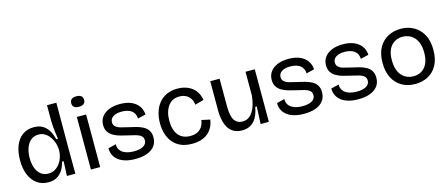

<svg xmlns="http://www.w3.org/2000/svg" viewBox="-47 -1259 4260 1824"><g transform="rotate(-15 2083.0 -347.5)"><path d="M259 13Q194 13 147 -21.5Q100 -56 75.5 -117Q51 -178 51 -258Q51 -338 74.5 -399Q98 -460 144.5 -494.5Q191 -529 257 -529Q312 -529 347.5 -506Q383 -483 404 -445.5Q425 -408 435 -363H452Q448 -393 443.5 -425.5Q439 -458 436.5 -488.5Q434 -519 434 -543V-698H526L525 -253L526 0H443L449 -143H433Q422 -96 399.5 -61Q377 -26 343 -6.5Q309 13 259 13ZM280 -67Q317 -67 345.5 -84Q374 -101 394 -128.5Q414 -156 424 -188.5Q434 -221 434 -250V-262Q434 -282 428.5 -307Q423 -332 411 -357Q399 -382 381 -403Q363 -424 338.5 -437Q314 -450 282 -450Q238 -450 207.5 -424.5Q177 -399 161 -355.5Q145 -312 145 -256Q145 -199 161 -156.5Q177 -114 207.5 -90.5Q238 -67 280 -67Z M679 0V-517H770V0ZM724 -605Q693 -605 677 -618Q661 -631 661 -656Q661 -682 677 -695Q693 -708 724 -708Q756 -708 772 -695Q788 -682 788 -656Q788 -631 772 -618Q756 -605 724 -605Z M1116 13Q1062 13 1020.5 1.5Q979 -10 950.5 -31.5Q922 -53 907 -83.5Q892 -114 892 -152L969 -171Q968 -136 986 -111.5Q1004 -87 1038.5 -74Q1073 -61 1121 -61Q1181 -61 1213.5 -81Q1246 -101 1246 -136Q1246 -164 1228 -179.5Q1210 -195 1178 -204Q1146 -213 1104 -222Q1067 -230 1031 -240Q995 -250 965.5 -266.5Q936 -283 918 -309.5Q900 -336 900 -377Q900 -424 925 -458Q950 -492 996 -511Q1042 -530 1106 -530Q1169 -530 1214.5 -510.5Q1260 -491 1286 -455.5Q1312 -420 1315 -371L1236 -352Q1235 -386 1218.5 -409.5Q1202 -433 1172 -444.5Q1142 -456 1102 -456Q1049 -456 1018.5 -436Q988 -416 988 -381Q988 -354 1006.5 -338Q1025 -322 1056.5 -313.5Q1088 -305 1128 -296Q1167 -288 1203.5 -278Q1240 -268 1269 -252Q1298 -236 1315 -209.5Q1332 -183 1332 -141Q1332 -91 1305 -56.5Q1278 -22 1230 -4.5Q1182 13 1116 13Z M1675 13Q1608 13 1560.5 -8.5Q1513 -30 1483.5 -67.5Q1454 -105 1440 -153Q1426 -201 1426 -253Q1426 -311 1441 -361Q1456 -411 1486.5 -449Q1517 -487 1563 -508.5Q1609 -530 1669 -530Q1714 -530 1751 -518Q1788 -506 1815.5 -484Q1843 -462 1860 -431Q1877 -400 1883 -362L1796 -338Q1794 -368 1779.5 -394Q1765 -420 1737 -436.5Q1709 -453 1668 -453Q1632 -453 1604.5 -439Q1577 -425 1558 -399Q1539 -373 1528.5 -337Q1518 -301 1518 -255Q1518 -195 1535.5 -152Q1553 -109 1588.5 -86Q1624 -63 1676 -63Q1718 -63 1747 -78Q1776 -93 1792.5 -120Q1809 -147 1814 -183L1897 -165Q1891 -122 1872.5 -88.5Q1854 -55 1825.5 -32.5Q1797 -10 1759 1.5Q1721 13 1675 13Z M2166 13Q2127 13 2098 1Q2069 -11 2048.5 -32.5Q2028 -54 2015.5 -84.5Q2003 -115 1997 -152Q1991 -189 1991 -232V-517H2083V-253Q2083 -222 2086 -189.5Q2089 -157 2099.5 -129.5Q2110 -102 2132 -85Q2154 -68 2192 -68Q2223 -68 2248 -83.5Q2273 -99 2291.5 -127.5Q2310 -156 2321.5 -195.5Q2333 -235 2338 -283V-517H2429V-220V0H2348L2356 -171H2341Q2329 -107 2305 -66Q2281 -25 2246 -6Q2211 13 2166 13Z M2774 13Q2720 13 2678.5 1.5Q2637 -10 2608.5 -31.5Q2580 -53 2565 -83.5Q2550 -114 2550 -152L2627 -171Q2626 -136 2644 -111.5Q2662 -87 2696.5 -74Q2731 -61 2779 -61Q2839 -61 2871.5 -81Q2904 -101 2904 -136Q2904 -164 2886 -179.5Q2868 -195 2836 -204Q2804 -213 2762 -222Q2725 -230 2689 -240Q2653 -250 2623.5 -266.5Q2594 -283 2576 -309.5Q2558 -336 2558 -377Q2558 -424 2583 -458Q2608 -492 2654 -511Q2700 -530 2764 -530Q2827 -530 2872.5 -510.5Q2918 -491 2944 -455.5Q2970 -420 2973 -371L2894 -352Q2893 -386 2876.5 -409.5Q2860 -433 2830 -444.5Q2800 -456 2760 -456Q2707 -456 2676.5 -436Q2646 -416 2646 -381Q2646 -354 2664.5 -338Q2683 -322 2714.5 -313.5Q2746 -305 2786 -296Q2825 -288 2861.5 -278Q2898 -268 2927 -252Q2956 -236 2973 -209.5Q2990 -183 2990 -141Q2990 -91 2963 -56.5Q2936 -22 2888 -4.5Q2840 13 2774 13Z M3308 13Q3254 13 3212.5 1.5Q3171 -10 3142.5 -31.5Q3114 -53 3099 -83.5Q3084 -114 3084 -152L3161 -171Q3160 -136 3178 -111.5Q3196 -87 3230.5 -74Q3265 -61 3313 -61Q3373 -61 3405.5 -81Q3438 -101 3438 -136Q3438 -164 3420 -179.5Q3402 -195 3370 -204Q3338 -213 3296 -222Q3259 -230 3223 -240Q3187 -250 3157.5 -266.5Q3128 -283 3110 -309.5Q3092 -336 3092 -377Q3092 -424 3117 -458Q3142 -492 3188 -511Q3234 -530 3298 -530Q3361 -530 3406.5 -510.5Q3452 -491 3478 -455.5Q3504 -420 3507 -371L3428 -352Q3427 -386 3410.5 -409.5Q3394 -433 3364 -444.5Q3334 -456 3294 -456Q3241 -456 3210.5 -436Q3180 -416 3180 -381Q3180 -354 3198.5 -338Q3217 -322 3248.5 -313.5Q3280 -305 3320 -296Q3359 -288 3395.5 -278Q3432 -268 3461 -252Q3490 -236 3507 -209.5Q3524 -183 3524 -141Q3524 -91 3497 -56.5Q3470 -22 3422 -4.5Q3374 13 3308 13Z M3868 13Q3794 13 3737.5 -19Q3681 -51 3649 -112Q3617 -173 3617 -261Q3617 -351 3650.5 -410.5Q3684 -470 3740 -500Q3796 -530 3866 -530Q3937 -530 3993.5 -498.5Q4050 -467 4083 -406.5Q4116 -346 4116 -257Q4116 -167 4083.5 -107Q4051 -47 3994.5 -17Q3938 13 3868 13ZM3871 -62Q3898 -62 3925 -71.5Q3952 -81 3974.5 -103Q3997 -125 4011 -162Q4025 -199 4025 -254Q4025 -310 4010.5 -348Q3996 -386 3972.5 -409Q3949 -432 3920 -442.5Q3891 -453 3863 -453Q3837 -453 3810 -443.5Q3783 -434 3760 -412.5Q3737 -391 3723 -354.5Q3709 -318 3709 -263Q3709 -207 3723 -168.5Q3737 -130 3760.5 -106.5Q3784 -83 3813 -72.5Q3842 -62 3871 -62Z"/></g></svg>

Font: Bricolage Grotesque 48pt Condensed ExtraBold
Style: Regular
Weight: 400
Version: Version 1.000;gftools[0.9.30]